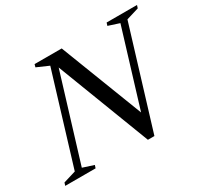

<svg xmlns="http://www.w3.org/2000/svg" viewBox="-161 -870 1135 1073"><g transform="rotate(-30 406.5 -333.5)"><path d="M561.5 -118.5 538 -98 701.5 -633.5 630.5 -656.5 636.5 -675H832.5L826.5 -656.5L746 -632L550.5 8H508.5L267 -621.5L287 -618.5L110.5 -41.5L181.5 -18.5L175.5 0H-20.5L-14.5 -18.5L66 -43L243 -623.5L166.5 -657L171.5 -675H346.5Z"/></g></svg>

Font: Newsreader 24pt Medium
Style: Italic
Weight: 500
Italic angle: -17°
Designer: Hugues Gentile
Foundry: Production Type
Version: Version 1.003